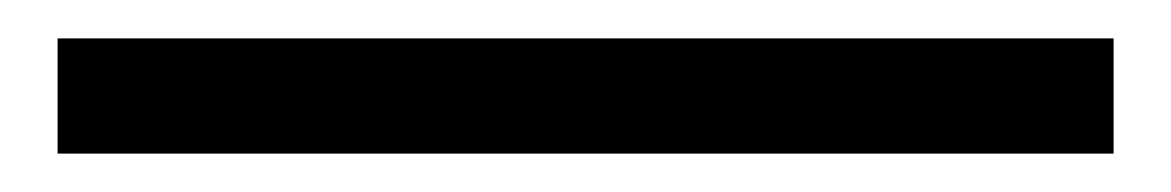

<svg xmlns="http://www.w3.org/2000/svg" viewBox="-20 80 610 100"><path d="M10 100H560V160H10Z"/></svg>

Font: Raigarh
Style: Bold
Weight: 700
Designer: jaikishan Patel
Foundry: MagicType
Version: Version 1.000